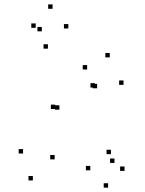

<svg xmlns="http://www.w3.org/2000/svg" viewBox="-20 -797 660 873"><path d="M546.2 -20V-40H526.2V-20ZM484.4 -96.1V-116.1H464.4V-96.1ZM500.5 -56.2V-76.2H480.5V-56.2ZM541.7 -411.2V-431.2H521.7V-411.2ZM479.1 -536.1V-556.1H459.1V-536.1ZM376.2 -481V-501H356.2V-481ZM250.1 -298.3V-318.3H230.1V-298.3ZM231.2 -301.2V-321.2H211.2V-301.2ZM290.7 -667.5V-687.5H270.7V-667.5ZM219 -757V-777H199V-757ZM142.3 -670.5V-690.5H122.3V-670.5ZM198 -575.8V-595.8H178V-575.8ZM170.1 -654.5V-674.5H150.1V-654.5ZM84.9 -99V-119H64.9V-99ZM129.4 23.4V3.4H109.4V23.4ZM228.4 -72.3V-92.3H208.4V-72.3ZM411.4 -398.9V-418.9H391.4V-398.9ZM421.5 -395.6V-415.6H401.5V-395.6ZM390.6 -22.6V-42.6H370.6V-22.6ZM471.6 56.2V36.2H451.6V56.2Z"/></svg>

Font: Monaspace Radon Dots Var
Style: Regular
Weight: 400
Designer: Riley Cran and the Lettermatic Team
Version: Version 1.100 (Monaspace Radon Dots)